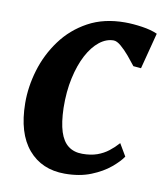

<svg xmlns="http://www.w3.org/2000/svg" viewBox="-70 -627 604 696"><g transform="rotate(10 232.0 -279.0)"><path d="M214 10Q129.5 10 79.8 -48.2Q30 -106.5 29 -217Q28.5 -277.5 47 -339.2Q65.5 -401 103.8 -453Q142 -505 199.8 -536.5Q257.5 -568 335 -568Q364 -568 398 -563Q432 -558 455 -547.5L420.5 -414.5L392 -417Q380.5 -432 364.8 -450.8Q349 -469.5 333.2 -483Q317.5 -496.5 305.5 -496.5Q278.5 -496.5 253.5 -476.8Q228.5 -457 209.2 -420.8Q190 -384.5 179 -334.5Q168 -284.5 169 -224Q170.5 -170.5 181.2 -137Q192 -103.5 212.8 -87.8Q233.5 -72 264.5 -72Q295.5 -72 318.8 -80.2Q342 -88.5 360 -102.5Q378 -116.5 393.5 -134L420 -89Q407.5 -70 379.8 -46.8Q352 -23.5 310.5 -6.8Q269 10 214 10Z"/></g></svg>

Font: Merriweather
Style: Bold Italic
Weight: 700
Italic angle: -7.8°
Version: Version 2.101